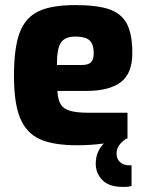

<svg xmlns="http://www.w3.org/2000/svg" viewBox="-20 -567 576 756"><path d="M488 84H498V165Q489 169 464 169Q409 169 383 142Q357 115 357 78Q357 30 389 -2Q337 5 284 5Q190 5 137 -19Q84 -43 59.5 -101.5Q35 -160 35 -268Q35 -379 57.5 -438.5Q80 -498 131.5 -522.5Q183 -547 277 -547Q362 -547 410 -530.5Q458 -514 479.5 -473.5Q501 -433 501 -358Q501 -277 455 -243Q409 -209 321 -209H206Q208 -175 218.5 -157Q229 -139 255 -131Q281 -123 331 -123H482V-22L475 -20Q456 -6 447.5 7.5Q439 21 439 38Q439 59 453 71.5Q467 84 488 84ZM204 -311H302Q327 -311 338 -321.5Q349 -332 349 -357Q349 -393 332.5 -408Q316 -423 277 -423Q236 -423 220 -399.5Q204 -376 204 -311Z"/></svg>

Font: Exo ExtraBold
Style: Regular
Weight: 800
Designer: Natanael Gama
Foundry: Natanael Gama
Version: Version 1.500